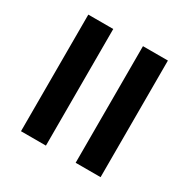

<svg xmlns="http://www.w3.org/2000/svg" viewBox="-141 -737 853 867"><g transform="rotate(30 285.5 -304.0)"><path d="M363 -608H493V0H363ZM78 -608H208V0H78Z"/></g></svg>

Font: IBM Plex Sans Hebrew SmBld
Style: Regular
Weight: 600
Designer: Mike Abbink, Paul van der Laan, Pieter van Rosmalen, Yanek Iontef
Foundry: Bold Monday
Version: Version 1.3